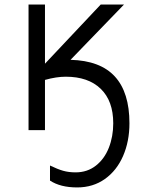

<svg xmlns="http://www.w3.org/2000/svg" viewBox="-20 -570 640 841"><path d="M199 221V155Q232 171 256.5 178Q281 185 311 185Q362.5 185 400 155.5Q437.5 126 456.8 77Q476 28 476 -30Q476 -128 421.2 -181Q366.5 -234 268 -234Q227 -234 177 -220V0H105V-550H177V-291L421 -550H523L289 -308Q419.5 -304.5 483.2 -234.8Q547 -165 547 -30Q547 49 519.2 113Q491.5 177 439.5 214Q387.5 251 318 251Q244.5 251 199 221Z"/></svg>

Font: JuliaMono Light
Style: Regular
Weight: 300
Monospace: yes
Designer: cormullion
Foundry: corm
Version: Version 0.054; ttfautohint (v1.8.4)